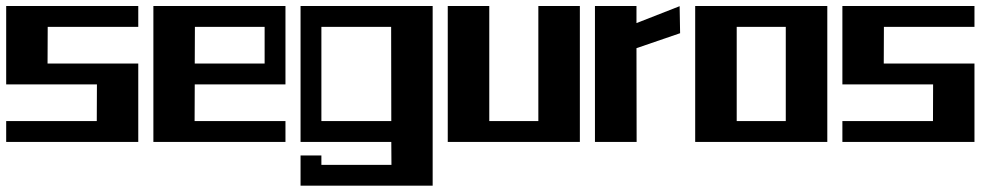

<svg xmlns="http://www.w3.org/2000/svg" viewBox="-20 -459 3221 621"><path d="M0 -439.5H427.2V-372.1H134.3L133.8 -253.4H427.2V0H0V-67.4H293L293.5 -186H0Z M609.9 -253.4H835.9V-372.1H610.4ZM609.4 -67.4H903.3V0H476.1V-439.5H903.3V-186H609.9Z M952.1 43.9H1019.5V74.2H1246.1L1245.6 0H952.1V-439.5H1379.4V141.6H952.1ZM1245.6 -67.4 1245.1 -372.1H1019.5V-67.4Z M1562.5 -67.4H1721.2V-439.5H1855.5V0H1428.2V-439.5H1562.5Z M2038.6 -303.2 2039.1 0H1904.3V-439.5H2038.6V-384.3L2178.2 -439L2179.7 -351.6Z M2521.5 -67.4V-372.1H2362.8V-67.4ZM2228.5 0V-439.5H2655.8V0Z M2704.6 -439.5H3131.8V-372.1H2838.9L2838.4 -253.4H3131.8V0H2704.6V-67.4H2997.6L2998 -186H2704.6Z"/></svg>

Font: Aqlam Corner
Style: Regular
Weight: 400
Designer: Developer/ Husham Jawad
Version: Version 1.00;December 29, 2020;FontCreator 13.0.0.2683 32-bi